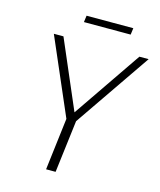

<svg xmlns="http://www.w3.org/2000/svg" viewBox="-124 -939 855 1027"><g transform="rotate(15 303.5 -425.0)"><path d="M221.7 -813 226.6 -849.6H485.4L480.5 -813ZM230 0 265.1 -288.6 82.5 -710.9H135.7L297.9 -333.5L556.2 -710.9H607.4L318.4 -290L282.7 0Z"/></g></svg>

Font: Muli
Style: ExtraLightItalic
Weight: 200
Italic angle: -7°
Designer: Vernon Adams
Foundry: newtypography
Version: Version 2.0; ttfautohint (v1.00rc1.2-2d82) -l 8 -r 50 -G 200